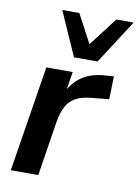

<svg xmlns="http://www.w3.org/2000/svg" viewBox="-86 -816 631 874"><g transform="rotate(10 230.0 -379.5)"><path d="M26 0 104 -489H226L207 -371H197Q215 -426 259.5 -460.5Q304 -495 371 -499L414 -502L411 -396L330 -388Q285 -384 257 -368Q229 -352 214.5 -323.5Q200 -295 193 -254L153 0ZM220 -556 130 -759H209L279 -627L380 -759H460L329 -556Z"/></g></svg>

Font: Nunito Sans 12pt ExtraLight
Style: Italic
Weight: 200
Italic angle: -9°
Designer: Vernon Adams
Foundry: Vernon Adams
Version: Version 3.101;gftools[0.9.27]